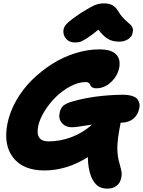

<svg xmlns="http://www.w3.org/2000/svg" viewBox="-20 -957 851 1139"><path d="M422.9 -705.1Q392.6 -705.1 373.3 -725.6Q354 -746.1 356 -775.9Q357.4 -796.4 376.5 -816.7Q395.5 -836.9 463.9 -882.8Q515.6 -915 541.5 -926Q567.4 -937 596.2 -937Q628.4 -937 648.2 -925.3Q668 -913.6 682.1 -889.2Q693.8 -869.1 708.7 -853Q723.6 -836.9 734.4 -828.1Q745.1 -819.3 754.4 -810.3Q763.7 -801.3 767.1 -790Q770.5 -778.8 767.1 -763.2Q762.7 -738.8 740 -724.4Q717.3 -710 687 -710Q648.4 -710 621.1 -725.6Q593.8 -741.2 564 -780.8Q520 -745.1 491.9 -727.8Q463.9 -710.4 452.4 -707.8Q440.9 -705.1 422.9 -705.1ZM405.8 -202.1Q369.1 -202.1 347.4 -227.1Q325.7 -252 334 -289.1Q339.4 -315.9 356 -330.3Q372.6 -344.7 413.1 -356Q539.1 -392.1 704.1 -395Q739.3 -395 762.2 -388.2Q785.2 -381.3 794.4 -369.9Q803.7 -358.4 806.9 -343.3Q810.1 -328.1 805.2 -311Q798.3 -274.9 769.8 -252Q741.2 -229 695.8 -229Q676.8 -134.3 676 -82.3Q675.3 -30.3 689.9 16.1Q699.7 51.8 701.4 66.2Q703.1 80.6 699.2 98.1Q693.4 128.4 671.4 145.3Q649.4 162.1 618.2 162.1Q581.1 162.1 558.8 145Q536.6 127.9 521 91.8Q502.4 44.4 501 -24.9Q375.5 54.2 243.2 54.2Q118.2 54.2 58.8 -21Q-0.5 -96.2 23.9 -223.1Q38.1 -293.5 76.4 -360.8Q114.7 -428.2 169.7 -482.4Q224.6 -536.6 289.8 -577.9Q355 -619.1 427.5 -641.6Q500 -664.1 568.8 -664.1Q640.1 -664.1 668.5 -634.8Q696.8 -605.5 687 -554.2Q676.8 -504.9 637.7 -469Q598.6 -433.1 550.8 -433.1Q538.1 -433.1 530.3 -437Q522.5 -440.9 519.3 -446.3Q516.1 -451.7 513.4 -457Q510.7 -462.4 504.6 -466.3Q498.5 -470.2 487.8 -470.2Q445.3 -470.2 397.5 -444.8Q349.6 -419.4 311 -381.3Q272.5 -343.3 243.9 -296.9Q215.3 -250.5 207 -210Q187.5 -118.2 268.1 -118.2Q335.9 -118.2 403.6 -143.3Q471.2 -168.5 525.9 -217.8Q505.9 -215.3 479.7 -210.9Q453.6 -206.5 436.5 -204.3Q419.4 -202.1 405.8 -202.1Z"/></svg>

Font: Shantell Sans Bouncy
Style: Italic
Weight: 800
Italic angle: -11.31°
Designer: Stephen Nixon, Anya Danilova, Shantell Martin
Foundry: Arrow Type
Version: Version 1.006;[9816181b4]